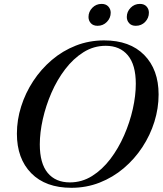

<svg xmlns="http://www.w3.org/2000/svg" viewBox="-20 -928 816 960"><path d="M773 -455.5Q773 -386.5 752 -319.2Q731 -252 692 -192.5Q653 -133 598.8 -87Q544.5 -41 478.2 -15Q412 11 337 11Q208 11 136.2 -62Q64.5 -135 64.5 -259.5Q64.5 -328.5 85.8 -395.8Q107 -463 146 -522.5Q185 -582 239 -628Q293 -674 359.2 -700Q425.5 -726 500.5 -726Q629.5 -726 701.2 -653Q773 -580 773 -455.5ZM179 -206Q179 -111 218.5 -63.5Q258 -16 329.5 -16Q389.5 -16 440.5 -48Q491.5 -80 531.8 -133Q572 -186 600.5 -251Q629 -316 644 -383Q659 -450 659 -509Q659 -604 619.2 -651.5Q579.5 -699 508.5 -699Q448.5 -699 397.5 -667Q346.5 -635 306 -582Q265.5 -529 237.2 -464Q209 -399 194 -332Q179 -265 179 -206ZM468 -799Q446 -799 434.2 -812Q422.5 -825 422.5 -843Q422.5 -869.5 441.5 -889Q460.5 -908.5 488 -908.5Q509.5 -908.5 521.5 -895.5Q533.5 -882.5 533.5 -864.5Q533.5 -838 514.5 -818.5Q495.5 -799 468 -799ZM659 -799Q637.5 -799 625.8 -812Q614 -825 614 -843Q614 -869.5 633 -889Q652 -908.5 679.5 -908.5Q701 -908.5 712.8 -895.5Q724.5 -882.5 724.5 -864.5Q724.5 -838 705.8 -818.5Q687 -799 659 -799Z"/></svg>

Font: Newsreader Display Medium
Style: Italic
Weight: 500
Italic angle: -17°
Designer: Hugues Gentile
Foundry: Production Type
Version: Version 1.001